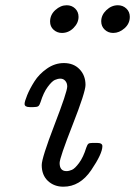

<svg xmlns="http://www.w3.org/2000/svg" viewBox="-20 -703 512 728"><path d="M73.2 -309.1Q73.2 -317.9 83 -342Q92.8 -366.2 110.4 -394Q127.9 -421.9 158 -442.9Q188 -463.9 222.2 -463.9Q259.3 -463.9 281.7 -440.4Q304.2 -417 304.2 -380.9Q304.2 -354 255.1 -229Q206.1 -104 206.1 -85Q206.1 -54.2 231.9 -54.2Q241.7 -54.2 252.9 -59.1Q264.2 -64 280 -85.4Q295.9 -106.9 307.1 -143.1Q311 -154.3 314.9 -157.7Q318.8 -161.1 331.1 -161.1H348.1Q368.2 -161.1 368.2 -148.9Q368.2 -120.1 325.7 -57.6Q283.2 4.9 220.2 4.9Q185.1 4.9 161.6 -17.1Q138.2 -39.1 138.2 -77.1Q138.2 -104 186.5 -229.5Q234.9 -355 234.9 -375Q234.9 -388.2 227.5 -396.5Q220.2 -404.8 209 -404.8Q199.2 -404.8 188 -399.9Q176.8 -395 160.9 -373.5Q145 -352.1 133.8 -315.9Q129.9 -303.7 125 -300.3Q120.1 -296.9 106.9 -296.9H92.8Q73.2 -296.9 73.2 -309.1ZM169.9 -621.1Q169.9 -647 189.9 -665Q210 -683.1 232.9 -683.1Q252 -683.1 264.9 -670.7Q277.8 -658.2 277.8 -639.2Q277.8 -616.2 259 -597.2Q240.2 -578.1 214.8 -578.1Q196.8 -578.1 183.3 -590.1Q169.9 -602.1 169.9 -621.1ZM363.8 -622.1Q363.8 -646 383.3 -664.6Q402.8 -683.1 426.8 -683.1Q445.8 -683.1 459 -670.7Q472.2 -658.2 472.2 -639.2Q472.2 -613.3 452.1 -595.7Q432.1 -578.1 409.2 -578.1Q390.1 -578.1 377 -590.6Q363.8 -603 363.8 -622.1Z"/></svg>

Font: CMU Concrete
Style: Italic
Weight: 500
Italic angle: -14.04°
Version: Version 0.7.0